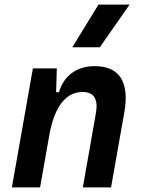

<svg xmlns="http://www.w3.org/2000/svg" viewBox="-20 -815 626 835"><path d="M31.7 0H154.3L196.3 -237.8C223.1 -370.1 277.3 -415 340.3 -415C387.2 -415 407.7 -384.3 397.5 -325.2L340.3 0H462.9L520.5 -325.2C543.9 -458.5 500 -527.3 392.1 -527.3C313.5 -527.3 257.8 -486.3 236.3 -414.1H224.1L227.1 -517.6H123ZM294.4 -609.4H414.1L543.5 -794.9H408.2Z"/></svg>

Font: Cascadia Mono PL SemiBold
Style: Italic
Weight: 600
Italic angle: -10°
Monospace: yes
Designer: Aaron Bell
Foundry: Saja Typeworks
Version: Version 2404.023